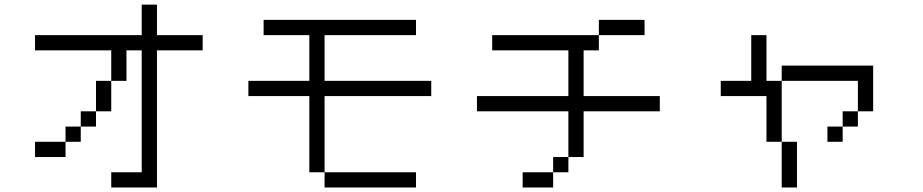

<svg xmlns="http://www.w3.org/2000/svg" viewBox="-20 -887 4040 840"><path d="M600 -733.3V-866.7H666.7V-733.3H866.7V-666.7H666.7V-66.7H466.7V-133.3H600V-666.7H533.3V-533.3H466.7V-666.7H133.3V-733.3ZM133.3 -200V-266.7H266.7V-200ZM266.7 -266.7V-333.3H333.3V-266.7ZM400 -333.3H333.3V-400H400ZM400 -400V-533.3H466.7V-400Z M1066.7 -466.7V-533.3H1333.3V-733.3H1133.3V-800H1800V-733.3H1400V-533.3H1866.7V-466.7H1400V-133.3H1333.3V-466.7ZM1800 -133.3V-66.7H1400V-133.3Z M2600 -733.3V-800H2800V-733.3ZM2600 -666.7H2533.3V-466.7H2866.7V-400H2533.3V-200H2466.7V-400H2066.7V-466.7H2466.7V-666.7H2133.3V-733.3H2600ZM2266.7 -66.7V-133.3H2400V-66.7ZM2400 -133.3V-200H2466.7V-133.3Z M3600 -266.7V-333.3H3666.7V-266.7ZM3666.7 -333.3V-400H3733.3V-333.3ZM3133.3 -466.7V-533.3H3266.7V-733.3H3333.3V-533.3H3400V-266.7H3333.3V-466.7ZM3733.3 -400V-533.3H3400V-600H3800V-400ZM3400 -66.7V-266.7H3466.7V-66.7Z"/></svg>

Font: Galmuri14 Regular
Style: Regular
Weight: 400
Designer: Lee Minseo (quiple)
Version: Version 2.399;hotconv 1.1.1;makeotfexe 2.6.0 DEVELOPMENT